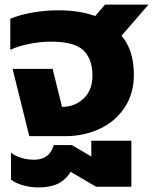

<svg xmlns="http://www.w3.org/2000/svg" viewBox="-20 -595 669 839"><path d="M35 -294H210L251 -128Q307 -128 345.5 -164.5Q384 -201 384 -265Q384 -337 344.5 -375Q305 -413 202 -413Q156 -413 106.5 -403Q57 -393 25 -377V-513Q65 -530 121.5 -540Q178 -550 236 -550Q326 -550 396 -525L439 -575H629L511 -439Q565 -376 565 -268Q565 -186 524.5 -125Q484 -64 415.5 -32Q347 0 265 0H108ZM28 190V73Q72 103 130 103Q196 103 215 39H294L379 89V20H554V221H400L289 156Q266 192 232.5 208Q199 224 148 224Q114 224 81.5 215Q49 206 28 190Z"/></svg>

Font: Prompt
Style: Bold
Weight: 700
Designer: Katatrad Team
Foundry: CadsonDemak
Version: Version 1.000